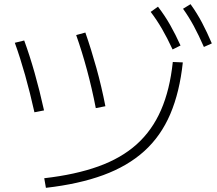

<svg xmlns="http://www.w3.org/2000/svg" viewBox="-20 -875 1040 920"><path d="M192 -21Q341 -38 451 -77.5Q561 -117 635 -183.5Q709 -250 751.5 -347.5Q794 -445 808 -578L856 -576Q841 -434 796 -328.5Q751 -223 671.5 -151Q592 -79 475 -36Q358 7 200 25ZM145 -337Q124 -431 100.5 -514.5Q77 -598 51 -670L96 -681Q122 -610 146 -525.5Q170 -441 191 -346ZM439 -357Q421 -450 397 -539Q373 -628 345 -707L389 -719Q417 -639 442 -549Q467 -459 485 -366ZM807 -638Q781 -694 756 -737Q731 -780 702 -818L737 -843Q770 -800 795.5 -755Q821 -710 845 -657ZM957 -650Q932 -707 908.5 -750.5Q885 -794 857 -833L893 -855Q924 -812 948 -766.5Q972 -721 995 -667Z"/></svg>

Font: M PLUS 1 Code Light
Style: Regular
Weight: 300
Designer: Coji Morishita
Foundry: UNDERFOREST DESIGN
Version: Version 1.002